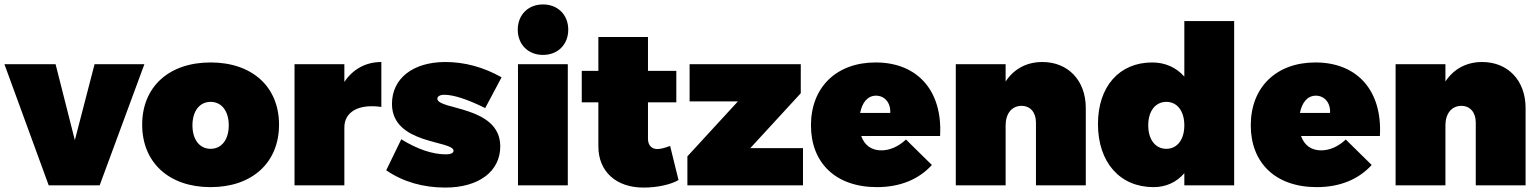

<svg xmlns="http://www.w3.org/2000/svg" viewBox="-30 -837 6949 867"><path d="M-10 -547 190 0H420L622 -547H397L308 -204L221 -547Z M921 -555C733 -555 612 -445 612 -274C612 -103 733 8 921 8C1109 8 1230 -103 1230 -274C1230 -445 1109 -555 921 -555ZM921 -377C971 -377 1003 -335 1003 -271C1003 -207 971 -165 921 -165C871 -165 839 -207 839 -271C839 -335 871 -377 921 -377Z M1525 -467V-547H1300V0H1525V-261C1525 -333 1591 -369 1692 -354V-557C1621 -557 1563 -524 1525 -467Z M2161 -349 2235 -488C2153 -534 2068 -557 1981 -557C1835 -557 1740 -483 1740 -368C1740 -183 2018 -204 2018 -156C2018 -146 2005 -140 1984 -140C1923 -140 1855 -163 1782 -208L1714 -68C1790 -16 1880 10 1981 10C2132 10 2229 -63 2229 -176C2229 -360 1945 -340 1945 -391C1945 -402 1957 -409 1976 -409C2018 -409 2080 -389 2161 -349Z M2422 -817C2355 -817 2308 -770 2308 -703C2308 -636 2355 -589 2422 -589C2489 -589 2536 -636 2536 -703C2536 -770 2489 -817 2422 -817ZM2309 -547V0H2534V-547Z M2996 -178C2975 -170 2953 -164 2940 -164C2913 -163 2896 -181 2896 -210V-375H3024V-517H2896V-670H2672V-517H2597V-375H2672V-176C2672 -62 2753 11 2878 10C2936 10 2998 -3 3034 -24Z M3084 -547V-379H3302L3074 -131V0H3596V-168H3358L3586 -416V-547Z M3924 -555C3748 -555 3632 -444 3632 -271C3632 -102 3743 8 3930 8C4036 8 4120 -28 4178 -92L4061 -207C4027 -175 3988 -158 3950 -158C3906 -158 3874 -180 3859 -223H4215C4227 -425 4115 -555 3924 -555ZM3990 -327H3854C3863 -373 3887 -405 3926 -405C3965 -405 3993 -372 3990 -327Z M4677 -557C4605 -557 4548 -525 4511 -469V-547H4286V0H4511V-271C4511 -324 4539 -359 4583 -359C4622 -359 4648 -330 4648 -284V0H4873V-349C4873 -475 4792 -557 4677 -557Z M5318 -742V-491C5282 -532 5232 -555 5173 -555C5024 -555 4928 -446 4928 -277C4928 -104 5027 8 5179 8C5235 8 5283 -14 5318 -55V0H5543V-742ZM5237 -165C5187 -165 5155 -207 5155 -271C5155 -335 5187 -377 5237 -377C5286 -377 5318 -335 5318 -271C5318 -207 5286 -165 5237 -165Z M5910 -555C5734 -555 5618 -444 5618 -271C5618 -102 5729 8 5916 8C6022 8 6106 -28 6164 -92L6047 -207C6013 -175 5974 -158 5936 -158C5892 -158 5860 -180 5845 -223H6201C6213 -425 6101 -555 5910 -555ZM5976 -327H5840C5849 -373 5873 -405 5912 -405C5951 -405 5979 -372 5976 -327Z M6663 -557C6591 -557 6534 -525 6497 -469V-547H6272V0H6497V-271C6497 -324 6525 -359 6569 -359C6608 -359 6634 -330 6634 -284V0H6859V-349C6859 -475 6778 -557 6663 -557Z"/></svg>

Font: Montserrat-Arabic Black
Style: Regular
Weight: 900
Designer: Mohamed Gaber
Foundry: Kief Type Foundry
Version: Version 5.008;PS 005.008;hotconv 1.0.88;makeotf.lib2.5.64775